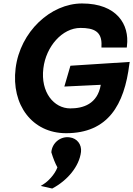

<svg xmlns="http://www.w3.org/2000/svg" viewBox="-20 -745 768 1107"><path d="M726 -377 728 -388 386 -366 351 -246 561 -256C542 -144 458 -120 385 -120C291 -120 213 -213 230 -351C245 -477 339 -584 444 -584C519 -584 570 -565 565 -480V-471H711L712 -481C727 -602 655 -725 453 -725C272 -725 96 -562 70 -351C44 -140 166 23 361 23C602 23 697 -139 726 -377ZM447 131C452 88 424 52 382 47C330 39 280 78 276 133C286 166 298 197 311 220C295 264 253 303 235 314L215 327L237 332C252 335 267 339 281 342C368 296 437 215 447 131Z"/></svg>

Font: Bluebird
Style: SfBdObl
Weight: 700
Designer: Jasper
Foundry: Cannot Into Space Fonts
Version: Version 0.98